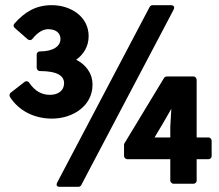

<svg xmlns="http://www.w3.org/2000/svg" viewBox="-20 -699 847 743"><path d="M87 -547C93 -542 101 -543 105 -548C124 -572 145 -586 166 -586C197 -586 214 -571 214 -548C214 -522 189 -500 134 -500C129 -500 122 -496 122 -488V-437C122 -432 126 -424 134 -424C203 -424 228 -405 228 -377C228 -349 206 -332 173 -332C142 -332 115 -346 93 -379C88 -386 80 -386 75 -382L21 -340C17 -337 15 -329 19 -323C53 -271 111 -240 181 -240C263 -240 338 -290 338 -371C338 -417 311 -449 275 -468C303 -488 323 -519 323 -559C323 -635 254 -679 180 -679C119 -679 76 -653 36 -608C31 -603 32 -595 37 -591ZM570 -679C566 -679 561 -676 559 -672L202 6C191 26 213 24 213 24H283C287 24 292 22 294 18L651 -660C662 -680 640 -679 640 -679ZM578 -167C600 -204 622 -240 643 -278L639 -209V-167ZM799 -154C799 -159 795 -167 787 -167H741V-390C741 -395 737 -403 729 -403H625C621 -403 616 -400 614 -396L462 -145C461 -144 460 -141 460 -139V-95C460 -90 465 -83 473 -83H639V0C639 5 644 12 652 12H729C734 12 741 8 741 0V-83H787C792 -83 799 -87 799 -95Z"/></svg>

Font: Falling Sky
Style: Bd
Weight: 700
Designer: Paul D. Hunt
Foundry: Adobe Systems Incorporated
Version: Version 1.02